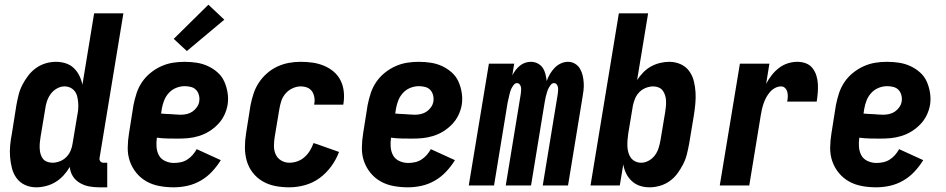

<svg xmlns="http://www.w3.org/2000/svg" viewBox="-20 -792 4040 820"><path d="M135 8Q109 8 87 -2Q65 -12 51 -31Q37 -50 31 -73.5Q25 -97 23 -122Q21 -147 23.5 -172.5Q26 -198 31 -223L50 -343Q54 -365 59.5 -387Q65 -409 75.5 -429.5Q86 -450 100.5 -469Q115 -488 134 -501.5Q153 -515 175 -521.5Q197 -528 219 -528Q241 -528 261 -521.5Q281 -515 295.5 -501Q310 -487 319 -468.5Q328 -450 332 -430L382 -735H507L405 -116Q404 -108 409 -102.5Q414 -97 421 -97H438V8H403Q381 8 360 4Q339 0 320.5 -11Q302 -22 291 -39.5Q280 -57 278 -79Q267 -60 251.5 -43Q236 -26 217 -14.5Q198 -3 176.5 2.5Q155 8 135 8ZM204 -97Q219 -97 235 -103Q251 -109 263 -121Q275 -133 281.5 -148.5Q288 -164 290 -179L310 -299Q313 -313 314 -326.5Q315 -340 314 -353Q313 -366 310 -379Q307 -392 299.5 -402Q292 -412 280.5 -417.5Q269 -423 255 -423Q239 -423 223 -414Q207 -405 196.5 -390.5Q186 -376 180.5 -359.5Q175 -343 173 -326L153 -206Q151 -194 150 -182Q149 -170 149.5 -158Q150 -146 153 -135Q156 -124 162.5 -115Q169 -106 180.5 -101.5Q192 -97 204 -97Z M722 8Q691 8 661 2.5Q631 -3 606 -17Q581 -31 562.5 -53.5Q544 -76 534.5 -103.5Q525 -131 525.5 -162Q526 -193 531 -223L550 -343Q555 -368 563 -393Q571 -418 586 -440.5Q601 -463 622.5 -480.5Q644 -498 668.5 -509Q693 -520 718 -524Q743 -528 768 -528Q795 -528 820.5 -524Q846 -520 868.5 -509.5Q891 -499 909.5 -482.5Q928 -466 938 -443.5Q948 -421 952 -395.5Q956 -370 952 -344Q948 -321 937.5 -299.5Q927 -278 910 -260.5Q893 -243 872.5 -230.5Q852 -218 829 -211Q806 -204 784 -202Q762 -200 739 -200Q717 -200 694.5 -200.5Q672 -201 650 -204Q647 -184 648.5 -164.5Q650 -145 658.5 -129Q667 -113 685 -104.5Q703 -96 723 -96Q737 -96 751.5 -99Q766 -102 779 -110Q792 -118 802.5 -130Q813 -142 820 -155L923 -108Q907 -82 885.5 -59Q864 -36 837 -20.5Q810 -5 780.5 1.5Q751 8 722 8ZM752 -302Q765 -302 778 -305Q791 -308 802 -315.5Q813 -323 821 -334.5Q829 -346 831 -359Q833 -373 829.5 -386Q826 -399 817.5 -408Q809 -417 796 -420.5Q783 -424 769 -424Q751 -424 733 -417Q715 -410 701.5 -395.5Q688 -381 681 -363Q674 -345 671 -327L668 -307Q678 -306 688.5 -305.5Q699 -305 709.5 -304.5Q720 -304 730.5 -303Q741 -302 752 -302ZM778 -574 722 -626 870 -772 938 -708Z M1216 8Q1185 8 1156 2.5Q1127 -3 1102 -17.5Q1077 -32 1059.5 -54.5Q1042 -77 1034 -104.5Q1026 -132 1026 -162.5Q1026 -193 1031 -223L1050 -343Q1055 -368 1063 -392.5Q1071 -417 1085.5 -439Q1100 -461 1120.5 -479Q1141 -497 1165 -508Q1189 -519 1214 -523.5Q1239 -528 1264 -528Q1290 -528 1315 -524.5Q1340 -521 1363 -511.5Q1386 -502 1404.5 -486.5Q1423 -471 1434 -449.5Q1445 -428 1448 -402.5Q1451 -377 1447 -351L1446 -345H1322V-348Q1325 -362 1322.5 -376.5Q1320 -391 1312.5 -402Q1305 -413 1292 -418Q1279 -423 1264 -423Q1247 -423 1229.5 -415Q1212 -407 1199.5 -392.5Q1187 -378 1181.5 -361Q1176 -344 1173 -326L1153 -206Q1150 -187 1150 -168Q1150 -149 1157.5 -132.5Q1165 -116 1181 -106.5Q1197 -97 1216 -97Q1233 -97 1250 -103Q1267 -109 1280.5 -121Q1294 -133 1303.5 -148.5Q1313 -164 1319 -181L1335 -176L1428 -143Q1416 -111 1395 -82Q1374 -53 1345.5 -32Q1317 -11 1283 -1.5Q1249 8 1216 8Z M1722 8Q1691 8 1661 2.5Q1631 -3 1606 -17Q1581 -31 1562.5 -53.5Q1544 -76 1534.5 -103.5Q1525 -131 1525.5 -162Q1526 -193 1531 -223L1550 -343Q1555 -368 1563 -393Q1571 -418 1586 -440.5Q1601 -463 1622.5 -480.5Q1644 -498 1668.5 -509Q1693 -520 1718 -524Q1743 -528 1768 -528Q1795 -528 1820.5 -524Q1846 -520 1868.5 -509.5Q1891 -499 1909.5 -482.5Q1928 -466 1938 -443.5Q1948 -421 1952 -395.5Q1956 -370 1952 -344Q1948 -321 1937.5 -299.5Q1927 -278 1910 -260.5Q1893 -243 1872.5 -230.5Q1852 -218 1829 -211Q1806 -204 1784 -202Q1762 -200 1739 -200Q1717 -200 1694.5 -200.5Q1672 -201 1650 -204Q1647 -184 1648.5 -164.5Q1650 -145 1658.5 -129Q1667 -113 1685 -104.5Q1703 -96 1723 -96Q1737 -96 1751.5 -99Q1766 -102 1779 -110Q1792 -118 1802.5 -130Q1813 -142 1820 -155L1923 -108Q1907 -82 1885.5 -59Q1864 -36 1837 -20.5Q1810 -5 1780.5 1.5Q1751 8 1722 8ZM1752 -302Q1765 -302 1778 -305Q1791 -308 1802 -315.5Q1813 -323 1821 -334.5Q1829 -346 1831 -359Q1833 -373 1829.5 -386Q1826 -399 1817.5 -408Q1809 -417 1796 -420.5Q1783 -424 1769 -424Q1751 -424 1733 -417Q1715 -410 1701.5 -395.5Q1688 -381 1681 -363Q1674 -345 1671 -327L1668 -307Q1678 -306 1688.5 -305.5Q1699 -305 1709.5 -304.5Q1720 -304 1730.5 -303Q1741 -302 1752 -302Z M1982 0 2068 -520H2176L2168 -470Q2174 -482 2182 -492.5Q2190 -503 2200.5 -511.5Q2211 -520 2223 -524Q2235 -528 2248 -528Q2263 -528 2276.5 -521Q2290 -514 2298 -502Q2306 -490 2309.5 -475.5Q2313 -461 2315 -446Q2320 -461 2328.5 -475.5Q2337 -490 2348.5 -502Q2360 -514 2375 -521Q2390 -528 2406 -528Q2422 -528 2435.5 -520Q2449 -512 2457 -498.5Q2465 -485 2468.5 -469.5Q2472 -454 2473 -438Q2474 -422 2472 -405Q2470 -388 2467 -372L2406 0H2298L2362 -390Q2363 -397 2363.5 -404.5Q2364 -412 2363 -419Q2362 -426 2357.5 -431.5Q2353 -437 2346 -437Q2338 -437 2332.5 -430Q2327 -423 2323 -415.5Q2319 -408 2317 -400.5Q2315 -393 2312.5 -385Q2310 -377 2309 -369.5Q2308 -362 2306 -354L2248 0H2140L2204 -390Q2205 -397 2205.5 -404.5Q2206 -412 2205 -419Q2204 -426 2199.5 -431.5Q2195 -437 2188 -437Q2180 -437 2174.5 -430Q2169 -423 2165 -415.5Q2161 -408 2159 -400.5Q2157 -393 2155 -385Q2153 -377 2151.5 -369.5Q2150 -362 2148 -354L2090 0Z M2754 8Q2732 8 2712.5 1.5Q2693 -5 2678 -19Q2663 -33 2654 -51.5Q2645 -70 2642 -90L2627 0H2502L2623 -735H2748L2701 -450Q2712 -467 2727 -482.5Q2742 -498 2760 -508Q2778 -518 2798.5 -523Q2819 -528 2838 -528Q2864 -528 2886.5 -518Q2909 -508 2923 -489Q2937 -470 2943 -446.5Q2949 -423 2950.5 -398Q2952 -373 2949.5 -347.5Q2947 -322 2943 -297L2923 -177Q2919 -155 2913.5 -133Q2908 -111 2897.5 -90.5Q2887 -70 2873 -51Q2859 -32 2840 -18.5Q2821 -5 2798.5 1.5Q2776 8 2754 8ZM2719 -97Q2735 -97 2751 -106Q2767 -115 2777.5 -129.5Q2788 -144 2793 -160.5Q2798 -177 2801 -194L2821 -314Q2823 -326 2824 -338Q2825 -350 2824.5 -362Q2824 -374 2820.5 -385Q2817 -396 2810.5 -405Q2804 -414 2793 -418.5Q2782 -423 2770 -423Q2755 -423 2739 -417Q2723 -411 2711 -399Q2699 -387 2692.5 -371.5Q2686 -356 2683 -341L2663 -221Q2661 -207 2660 -193.5Q2659 -180 2659.5 -167Q2660 -154 2663.5 -141Q2667 -128 2674.5 -118Q2682 -108 2693.5 -102.5Q2705 -97 2719 -97Z M3054 0 3140 -520H3266L3252 -434Q3262 -453 3275.5 -470.5Q3289 -488 3306.5 -501.5Q3324 -515 3344.5 -521.5Q3365 -528 3385 -528Q3405 -528 3422 -521.5Q3439 -515 3450 -501Q3461 -487 3466.5 -469.5Q3472 -452 3473 -433.5Q3474 -415 3472.5 -396Q3471 -377 3468 -358H3342Q3344 -368 3344.5 -378.5Q3345 -389 3342.5 -399Q3340 -409 3333 -416Q3326 -423 3316 -423Q3303 -423 3290.5 -416.5Q3278 -410 3268.5 -399Q3259 -388 3252.5 -376Q3246 -364 3241.5 -351Q3237 -338 3234 -325Q3231 -312 3229 -299L3180 0Z M3722 8Q3691 8 3661 2.5Q3631 -3 3606 -17Q3581 -31 3562.5 -53.5Q3544 -76 3534.5 -103.5Q3525 -131 3525.5 -162Q3526 -193 3531 -223L3550 -343Q3555 -368 3563 -393Q3571 -418 3586 -440.5Q3601 -463 3622.5 -480.5Q3644 -498 3668.5 -509Q3693 -520 3718 -524Q3743 -528 3768 -528Q3795 -528 3820.5 -524Q3846 -520 3868.5 -509.5Q3891 -499 3909.5 -482.5Q3928 -466 3938 -443.5Q3948 -421 3952 -395.5Q3956 -370 3952 -344Q3948 -321 3937.5 -299.5Q3927 -278 3910 -260.5Q3893 -243 3872.5 -230.5Q3852 -218 3829 -211Q3806 -204 3784 -202Q3762 -200 3739 -200Q3717 -200 3694.5 -200.5Q3672 -201 3650 -204Q3647 -184 3648.5 -164.5Q3650 -145 3658.5 -129Q3667 -113 3685 -104.5Q3703 -96 3723 -96Q3737 -96 3751.5 -99Q3766 -102 3779 -110Q3792 -118 3802.5 -130Q3813 -142 3820 -155L3923 -108Q3907 -82 3885.5 -59Q3864 -36 3837 -20.5Q3810 -5 3780.5 1.5Q3751 8 3722 8ZM3752 -302Q3765 -302 3778 -305Q3791 -308 3802 -315.5Q3813 -323 3821 -334.5Q3829 -346 3831 -359Q3833 -373 3829.5 -386Q3826 -399 3817.5 -408Q3809 -417 3796 -420.5Q3783 -424 3769 -424Q3751 -424 3733 -417Q3715 -410 3701.5 -395.5Q3688 -381 3681 -363Q3674 -345 3671 -327L3668 -307Q3678 -306 3688.5 -305.5Q3699 -305 3709.5 -304.5Q3720 -304 3730.5 -303Q3741 -302 3752 -302Z"/></svg>

Font: Iosevka Curly Extrabold
Style: Italic
Weight: 800
Italic angle: -9°
Monospace: yes
Designer: Belleve Invis
Foundry: Belleve Invis
Version: Version 22.1.2; ttfautohint (v1.8.4)